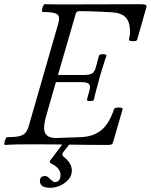

<svg xmlns="http://www.w3.org/2000/svg" viewBox="-20 -687 717 914"><path d="M4 3Q0 3 1 -6Q2 -15 6 -24.5Q10 -34 14 -34Q50 -34 70.5 -38.5Q91 -43 101.5 -55.5Q112 -68 118 -91L258 -577Q267 -609 251.5 -619.5Q236 -630 183 -630Q179 -630 180 -639.5Q181 -649 185 -658Q189 -667 193 -667Q225 -666 256.5 -666Q288 -666 319 -666Q401 -666 482.5 -666.5Q564 -667 643 -667Q666 -667 672.5 -664.5Q679 -662 677 -653L633 -498Q632 -493 621.5 -491.5Q611 -490 602 -492Q593 -494 594 -498Q596 -507 597.5 -516.5Q599 -526 599 -536Q599 -583 577.5 -605Q556 -627 506 -629Q454 -632 417 -633Q380 -634 358 -634Q351 -634 347 -631Q343 -628 341 -623L256 -330H377Q404 -330 417 -336.5Q430 -343 437 -369L451 -422Q453 -427 461.5 -428.5Q470 -430 478.5 -428.5Q487 -427 487 -422Q478 -397 470 -370.5Q462 -344 454 -318Q450 -301 445 -283.5Q440 -266 435.5 -248.5Q431 -231 427 -213Q426 -208 417 -206.5Q408 -205 400.5 -206.5Q393 -208 394 -213L406 -257Q412 -279 403.5 -287.5Q395 -296 368 -296H246L203 -146Q196 -124 193 -106.5Q190 -89 190 -78Q190 -30 246 -30L363 -34Q425 -36 463 -68Q501 -100 523 -168Q525 -173 535 -174.5Q545 -176 554.5 -174.5Q564 -173 564 -168L518 -9Q516 -2 511 0.5Q506 3 493 3Q408 3 315.5 1.5Q223 0 128 0Q97 0 66.5 0.5Q36 1 4 3ZM220 207Q170 207 170 175Q170 163 176 157Q182 151 195 151Q206 151 219 166Q235 180 240 180Q254 180 261 171Q268 162 268 146Q268 130 257 116Q246 102 223 91Q213 86 219 77L277 0H310L280 39Q276 44 277 50Q278 56 285 61Q304 76 313 92Q322 108 322 125Q322 149 306 167.5Q290 186 266.5 196.5Q243 207 220 207Z"/></svg>

Font: Junicode VF
Style: Italic
Weight: 400
Italic angle: -11°
Designer: Peter S. Baker
Version: Version 2.209